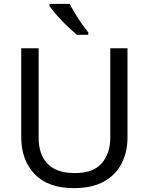

<svg xmlns="http://www.w3.org/2000/svg" viewBox="-20 -964 771 994"><path d="M640 -252Q640 -178 610 -118.5Q580 -59 518.5 -24.5Q457 10 362 10Q229 10 159.5 -62.5Q90 -135 90 -254V-714H180V-251Q180 -164 226.5 -116Q273 -68 367 -68Q464 -68 507.5 -119.5Q551 -171 551 -252V-714H640ZM341 -944Q352 -922 368.5 -894.5Q385 -867 403.5 -841Q422 -815 437 -796V-784H378Q361 -798 340 -817.5Q319 -837 298.5 -858.5Q278 -880 261.5 -900Q245 -920 236 -934V-944Z"/></svg>

Font: Noto Sans Lisu
Style: Regular
Weight: 400
Designer: Monotype Design Team. David Williams.
Foundry: Monotype Imaging Inc.
Version: Version 2.102